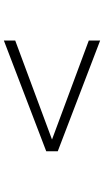

<svg xmlns="http://www.w3.org/2000/svg" viewBox="219 -820 561 1040"><g transform="rotate(-90 500.0 -300.5)"><path d="M799.8 -39.1 200.2 -268.6V-331.1L799.8 -560.5V-499L263.7 -299.8L799.8 -100.6Z"/></g></svg>

Font: FreeUniversal
Style: Bold
Weight: 700
Version: Version 1.001